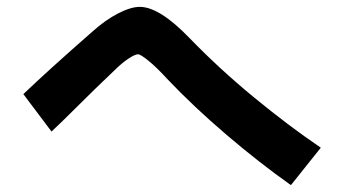

<svg xmlns="http://www.w3.org/2000/svg" viewBox="-20 -543 1002 559"><path d="M467 -313Q436 -347 412.5 -366Q389 -385 382 -385Q373 -385 353.5 -372Q334 -359 312 -337Q255 -283 202 -230Q160 -188 130 -160L48 -269Q119 -337 249 -451Q287 -485 324 -504Q361 -523 387 -523Q444 -523 531 -433Q618 -343 719.5 -259.5Q821 -176 914 -113L827 -4Q735 -69 639.5 -150.5Q544 -232 467 -313Z"/></svg>

Font: Gmarket Sans TTF Bold
Style: Regular
Weight: 700
Designer: Creative Director : Sungho Lee; Art Director : Kiwoong Choi; Project Manager : Sori Yang, Jongwook Yoon; Font Designer :
Foundry: Sandoll Inc.
Version: Version 1.000;hotconv 1.0.109;makeotfexe 2.5.65596